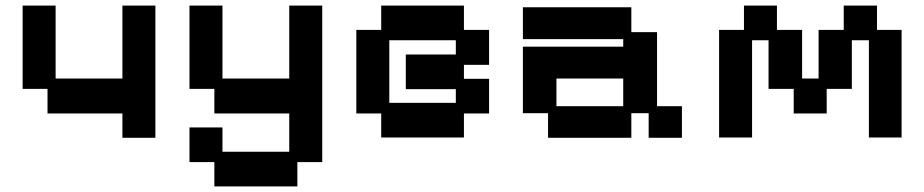

<svg xmlns="http://www.w3.org/2000/svg" viewBox="-20 -481 3307 687"><path d="M418 12V-75H150V-163H61V-461H179V-200H418V-461H536V12Z M747 186V99H658V-25H776V62H1015V-75H747V-163H658V-461H776V-200H1015V-461H1133V99H1044V186Z M1344 11V-75H1255V-374H1344V-461H1640V-374H1730V-249H1640V-199H1730V-75H1640V11ZM1373 -113H1611V-162H1432V-286H1611V-337H1373Z M1941 12V-76H1851V-314H2210V-341H1851V-455H2239V-366H2331V-101H2420V12H2301V-76H2239V12ZM1971 -101H2210V-200H1971Z M2553 11V-374H2642V-461H2760V-374H2850V-200H2909V-374H2999V-461H3118V-374H3206V11H3089V-337H3028V-163H2938V-75H2820V-163H2730V-337H2671V11Z"/></svg>

Font: Pixelify Sans SemiBold
Style: Regular
Weight: 600
Designer: Stefie Justprince
Foundry: Typecalism Foundryline
Version: Version 1.000